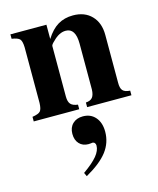

<svg xmlns="http://www.w3.org/2000/svg" viewBox="-118 -546 792 963"><g transform="rotate(-15 278.0 -64.5)"><path d="M533.2 -23.9V0H303.2V-23.9Q327.1 -25.4 337.6 -38.3Q348.1 -51.3 349.1 -79.1V-316.9Q349.1 -397.9 297.9 -397.9Q263.7 -397.9 231 -363.8Q213.9 -348.6 213.9 -340.8V-79.1Q213.9 -51.8 224.9 -39.3Q235.8 -26.9 262.2 -23.9V0H25.9V-23.9Q58.1 -28.8 67.6 -39.6Q77.1 -50.3 78.1 -82V-371.1Q77.1 -402.8 67.6 -413.6Q58.1 -424.3 25.9 -429.2V-452.1H212.9V-377.9Q240.7 -422.4 274.4 -442.6Q308.1 -462.9 353 -462.9Q413.6 -462.9 449.2 -426Q484.9 -389.2 484.9 -326.2V-79.1Q484.4 -49.8 495.1 -37.6Q505.9 -25.4 533.2 -23.9ZM211.9 334 203.1 314.9Q252.9 279.8 275.9 252Q298.8 224.1 298.8 198.2Q298.8 189.9 294.2 184.6Q289.6 179.2 282.2 179.2Q277.8 179.2 275.9 180.2Q270 181.2 262.2 181.2Q232.4 181.2 214.6 162.1Q196.8 143.1 196.8 110.8Q196.8 78.1 216.8 58.6Q236.8 39.1 270 39.1Q310.5 39.1 334.7 67.1Q358.9 95.2 358.9 142.1Q358.9 199.2 324 244.9Q289.1 290.5 211.9 334Z"/></g></svg>

Font: Accordance
Style: Bold
Weight: 700
Version: Version 1.2 (build January 31, 2020) Miklal Software Solutio